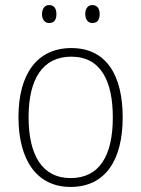

<svg xmlns="http://www.w3.org/2000/svg" viewBox="-20 -729 559 759"><path d="M146 -673C146 -653 156 -638 174 -638C195 -638 203 -652 203 -673C203 -694 195 -709 174 -709C156 -709 146 -693 146 -673ZM317 -674C317 -653 327 -638 345 -638C366 -638 374 -652 374 -674C374 -694 365 -709 345 -709C327 -709 317 -694 317 -674ZM465 -265C465 -428 403 -539 262 -539C128 -539 53 -438 53 -266C53 -97 125 10 259 10C397 10 465 -97 465 -265ZM93 -266C93 -417 149 -505 262 -505C380 -505 426 -406 426 -265C426 -115 374 -25 259 -25C146 -25 93 -117 93 -266Z"/></svg>

Font: Noto Sans Lao UI SemCond ExtLt
Style: Regular
Weight: 200
Width: 4
Designer: Monotype Design Team
Foundry: Monotype Imaging Inc.
Version: Version 2.000